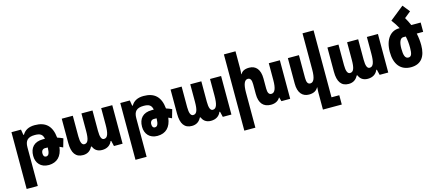

<svg xmlns="http://www.w3.org/2000/svg" viewBox="-63 -1481 5554 2430"><g transform="rotate(-15 2714.5 -266.0)"><path d="M53 239H199V-267C199 -354 235 -394 328 -394C399 -394 430 -374 441 -315C432 -315 422 -315 413 -315C298 -315 241 -249 241 -143C241 -49 300 19 401 19C513 19 577 -48 592 -169C608 -163 623 -156 636 -149L668 -260C647 -270 622 -280 594 -289C579 -446 500 -515 360 -515C280 -515 228 -486 198 -433H190L178 -505H53ZM362 -143C362 -179 381 -200 413 -200C424 -200 436 -200 447 -199C445 -122 431 -94 396 -94C375 -94 362 -112 362 -143Z M855 10C915 10 954 -19 978 -67H988C1004 -24 1040 10 1105 10C1170 10 1216 -21 1236 -72H1244L1261 0H1374V-505H1229V-290C1229 -175 1212 -119 1163 -119C1131 -119 1115 -157 1115 -237V-505H970V-276C970 -170 954 -119 906 -119C874 -119 857 -157 857 -235V-505H712V-188C712 -54 760 10 855 10Z M1479 239H1625V-267C1625 -354 1661 -394 1754 -394C1825 -394 1856 -374 1867 -315C1858 -315 1848 -315 1839 -315C1724 -315 1667 -249 1667 -143C1667 -49 1726 19 1827 19C1939 19 2003 -48 2018 -169C2034 -163 2049 -156 2062 -149L2094 -260C2073 -270 2048 -280 2020 -289C2005 -446 1926 -515 1786 -515C1706 -515 1654 -486 1624 -433H1616L1604 -505H1479ZM1788 -143C1788 -179 1807 -200 1839 -200C1850 -200 1862 -200 1873 -199C1871 -122 1857 -94 1822 -94C1801 -94 1788 -112 1788 -143Z M2281 10C2341 10 2380 -19 2404 -67H2414C2430 -24 2466 10 2531 10C2596 10 2642 -21 2662 -72H2670L2687 0H2800V-505H2655V-290C2655 -175 2638 -119 2589 -119C2557 -119 2541 -157 2541 -237V-505H2396V-276C2396 -170 2380 -119 2332 -119C2300 -119 2283 -157 2283 -235V-505H2138V-188C2138 -54 2186 10 2281 10Z M3425 -505V-284C3425 -174 3402 -122 3357 -122C3325 -122 3310 -150 3310 -204V-335C3310 -455 3255 -515 3170 -515C3110 -515 3076 -496 3056 -461H3052C3055 -486 3057 -512 3057 -536V-760H2905V239H3050V-221C3050 -330 3073 -383 3117 -383C3150 -383 3165 -355 3165 -299V-170C3165 -50 3220 10 3317 10C3373 10 3415 -13 3437 -52H3440L3455 0H3570V-505Z M4080 117V-760H3935V-284C3935 -174 3912 -122 3867 -122C3835 -122 3820 -150 3820 -206V-505H3675V-170C3675 -50 3730 10 3816 10C3878 10 3914 -13 3936 -52H3939C3937 -29 3935 -5 3935 17V239H4182V117Z M4336 10C4396 10 4435 -19 4459 -67H4469C4485 -24 4521 10 4586 10C4651 10 4697 -21 4717 -72H4725L4742 0H4855V-505H4710V-290C4710 -175 4693 -119 4644 -119C4612 -119 4596 -157 4596 -237V-505H4451V-276C4451 -170 4435 -119 4387 -119C4355 -119 4338 -157 4338 -235V-505H4193V-188C4193 -54 4241 10 4336 10Z M5063 -624C5095 -581 5120 -543 5140 -505H5129C5023 -505 4941 -413 4941 -246C4941 -85 5016 10 5152 10C5286 10 5348 -79 5348 -227C5348 -280 5342 -332 5331 -383H5415V-505H5292C5277 -540 5260 -575 5239 -610L5322 -677L5247 -771ZM5154 -383H5187C5198 -337 5203 -288 5203 -231C5203 -153 5191 -117 5152 -117C5109 -117 5093 -160 5093 -250C5093 -339 5117 -383 5154 -383Z"/></g></svg>

Font: Noto Sans Armenian ExtraCondensed ExtraBold
Style: Regular
Weight: 800
Width: 2
Designer: Monotype Design Team
Foundry: Monotype Imaging Inc.
Version: Version 2.008